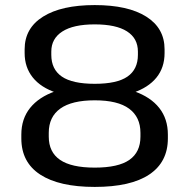

<svg xmlns="http://www.w3.org/2000/svg" viewBox="-20 -728 745 756"><path d="M353 8Q213 8 138.5 -40.5Q64 -89 64 -183V-198Q64 -260 98.5 -303Q133 -346 197.5 -368.5Q262 -391 353 -391Q444 -391 508.5 -368.5Q573 -346 607 -303Q641 -260 641 -198V-183Q641 -90 568 -41Q495 8 353 8ZM353 -68Q446 -68 489.5 -98.5Q533 -129 533 -190V-205Q533 -267 488.5 -300Q444 -333 353 -333Q263 -333 217.5 -300.5Q172 -268 172 -205V-190Q172 -129 216.5 -98.5Q261 -68 353 -68ZM353 -342Q265 -342 203 -362.5Q141 -383 109 -423Q77 -463 77 -519V-534Q77 -617 149.5 -662.5Q222 -708 353 -708Q484 -708 556 -662.5Q628 -617 628 -534V-519Q628 -462 596 -422.5Q564 -383 503 -362.5Q442 -342 353 -342ZM353 -398Q441 -398 482 -426.5Q523 -455 523 -512V-525Q523 -577 480 -604.5Q437 -632 353 -632Q269 -632 225.5 -604Q182 -576 182 -525V-512Q182 -455 223.5 -426.5Q265 -398 353 -398Z"/></svg>

Font: Pathway Extreme 28pt Medium
Style: Regular
Weight: 500
Designer: Eduardo Rodriguez Tunni
Foundry: Eduardo Rodriguez Tunni
Version: Version 1.001;gftools[0.9.26]